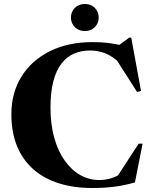

<svg xmlns="http://www.w3.org/2000/svg" viewBox="-20 -929 764 962"><path d="M476.5 -27Q507.5 -27 536 -35.5Q564.5 -44 592.5 -63L565 -40.5L674.5 -209H694.5L656 -15Q604 0 553.2 6.5Q502.5 13 442 13Q349.5 13 275 -10.5Q200.5 -34 147.2 -80.8Q94 -127.5 65.5 -196.5Q37 -265.5 37 -356.5Q37 -464 87.8 -545.5Q138.5 -627 230 -672.5Q321.5 -718 444 -718Q485.5 -718 520 -714Q554.5 -710 599 -700L556 -688L627.5 -740.5H637.5L686.5 -473.5L667 -468L547.5 -655L587 -608Q544 -647.5 507.5 -661.8Q471 -676 431.5 -676Q387.5 -676 351.2 -660.5Q315 -645 288.5 -611.2Q262 -577.5 247.5 -522.8Q233 -468 233 -389.5Q233 -305.5 251.8 -238.8Q270.5 -172 304 -124.8Q337.5 -77.5 381.8 -52.2Q426 -27 476.5 -27ZM405 -773.5Q374.5 -773.5 355 -793Q335.5 -812.5 335.5 -841Q335.5 -870 355 -889.5Q374.5 -909 405 -909Q436 -909 455.2 -889.5Q474.5 -870 474.5 -841Q474.5 -812.5 455.2 -793Q436 -773.5 405 -773.5Z"/></svg>

Font: Newsreader 60pt
Style: Bold
Weight: 700
Designer: Hugues Gentile
Foundry: Production Type
Version: Version 1.003